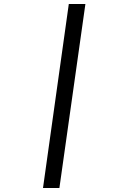

<svg xmlns="http://www.w3.org/2000/svg" viewBox="-20 -740 640 960"><path d="M195 200 324 -720H407L277 200Z"/></svg>

Font: Chivo Mono Medium
Style: Italic
Weight: 500
Italic angle: -8.05°
Monospace: yes
Designer: Hector Gatti
Foundry: Omnibus-Type
Version: Version 1.008